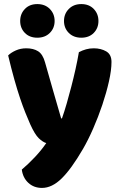

<svg xmlns="http://www.w3.org/2000/svg" viewBox="-20 -733 591 942"><path d="M128 -124Q117 -149 104.5 -180Q92 -211 78.5 -251Q65 -291 50.5 -342.5Q36 -394 20 -461Q34 -475 57.5 -485.5Q81 -496 109 -496Q144 -496 167 -481.5Q190 -467 201 -427Q221 -357 240.5 -288.5Q260 -220 280 -152H284Q296 -186 307.5 -226Q319 -266 330 -308.5Q341 -351 350.5 -393.5Q360 -436 367 -477Q384 -486 402 -491Q420 -496 440 -496Q475 -496 501 -481Q527 -466 527 -429Q527 -389 514.5 -333.5Q502 -278 482 -218.5Q462 -159 437 -102Q412 -45 387 -2Q330 96 282.5 142.5Q235 189 186 189Q146 189 119 164Q92 139 87 99Q119 72 151 38Q183 4 207 -31Q190 -36 170.5 -54.5Q151 -73 128 -124ZM248 -630Q248 -595 224.5 -571.5Q201 -548 163 -548Q125 -548 102 -571.5Q79 -595 79 -630Q79 -665 102 -689Q125 -713 163 -713Q201 -713 224.5 -689Q248 -665 248 -630ZM463 -630Q463 -595 440 -571.5Q417 -548 379 -548Q341 -548 317.5 -571.5Q294 -595 294 -630Q294 -665 317.5 -689Q341 -713 379 -713Q417 -713 440 -689Q463 -665 463 -630Z"/></svg>

Font: Baloo Tammudu 2 ExtraBold
Style: Regular
Weight: 800
Designer: Maithili Shingre, Omkar Shende and Ek Type
Foundry: Ek Type
Version: Version 1.640;hotconv 1.0.111;makeotfexe 2.5.65597; ttfautoh